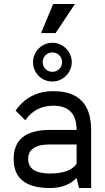

<svg xmlns="http://www.w3.org/2000/svg" viewBox="-20 -948 528 968"><path d="M249 -488.3Q439.5 -488.3 439.5 -293V0H378.4L366.2 -48.8V-51.3Q317.9 0 231.9 0Q48.8 0 48.8 -146.5Q48.8 -293 231.9 -293H366.2Q366.2 -415 249 -415Q204.6 -415 169.7 -397.5Q134.8 -379.9 107.4 -341.8L58.6 -390.6Q127 -488.3 249 -488.3ZM231.9 -219.7Q122.1 -219.7 122.1 -146.5Q122.1 -73.2 231.9 -73.2Q332 -73.2 366.2 -122.1V-219.7ZM341.8 -634.8Q341.8 -614.7 334 -596.9Q326.2 -579.1 313 -565.9Q299.8 -552.7 282 -544.9Q264.2 -537.1 244.1 -537.1Q223.6 -537.1 205.8 -544.7Q188 -552.2 174.8 -565.4Q161.6 -578.6 154.1 -596.4Q146.5 -614.3 146.5 -634.8Q146.5 -654.8 154.3 -672.6Q162.1 -690.4 175.3 -703.6Q188.5 -716.8 206.3 -724.6Q224.1 -732.4 244.1 -732.4Q264.2 -732.4 282 -724.6Q299.8 -716.8 313 -703.6Q326.2 -690.4 334 -672.6Q341.8 -654.8 341.8 -634.8ZM244.1 -683.6Q223.6 -683.6 209.5 -669.4Q195.3 -655.3 195.3 -634.8Q195.3 -614.3 209.5 -600.1Q223.6 -585.9 244.1 -585.9Q264.6 -585.9 278.8 -600.1Q293 -614.3 293 -634.8Q293 -655.3 278.8 -669.4Q264.6 -683.6 244.1 -683.6ZM187 -781.2 248 -927.7H357.9L260.3 -781.2Z"/></svg>

Font: Sanitrixie
Style: Regular
Weight: 400
Designer: Jayvee D. Enaguas (Grand Chaos)
Version: Version 1.1 - 6/9/2013